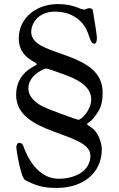

<svg xmlns="http://www.w3.org/2000/svg" viewBox="-20 -740 582 941"><path d="M59 -275C59 -75 423 -97 423 23C423 100 345 136 268 136C143 136 97 -19 93 -28C90 -35 82 -40 75 -40C65 -40 60 -31 60 -16C60 -8 81 131 104 143C168 177 207 181 260 181C382 181 479 112 479 -9C479 -25 474 -45 466 -65C443 -120 407 -122 407 -131C407 -138 422 -138 443 -167C466 -198 483 -220 483 -287C483 -447 276 -463 180 -517C143 -538 133 -562 133 -585C133 -621 164 -683 249 -683C284 -683 312 -676 333 -665C430 -616 409 -526 442 -526C448 -526 455 -532 455 -555C455 -569 442 -644 435 -690C434 -697 423 -700 417 -700C409 -700 398 -693 394 -693C370 -693 345 -720 264 -720C155 -720 72 -650 72 -552C72 -455 160 -438 160 -425C160 -416 59 -391 59 -275ZM119 -307C119 -371 195 -404 207 -404C218 -404 315 -367 315 -367C379 -342 427 -307 427 -253C427 -201 380 -153 364 -153C359 -153 209 -205 177 -225C136 -249 119 -279 119 -307Z"/></svg>

Font: OFL Sorts Mill Goudy
Style: Regular
Weight: 500
Version: Version 003.000